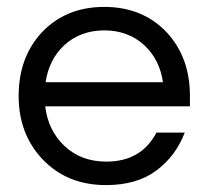

<svg xmlns="http://www.w3.org/2000/svg" viewBox="-20 -528 597 556"><path d="M288 -60Q389 -60 433 -144H515Q489 -76 432.5 -34Q376 8 287 8Q174 8 103 -67Q34 -140 34 -250Q34 -361 100 -433Q170 -508 282 -508Q394 -508 464 -433Q530 -361 530 -250V-220H111Q119 -151 166 -106Q214 -60 288 -60ZM282 -440Q213 -440 166 -397Q122 -356 112 -290H452Q442 -356 398 -397Q351 -440 282 -440Z"/></svg>

Font: Questrial
Style: Regular
Weight: 400
Designer: Joe Prince
Foundry: Joe Prince
Version: Version 1.002